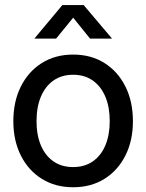

<svg xmlns="http://www.w3.org/2000/svg" viewBox="-20 -749 594 780"><path d="M276.9 11.7Q204.6 11.7 149.9 -22.5Q95.2 -56.6 64.7 -117.2Q34.2 -177.7 34.2 -256.8Q34.2 -336.4 64.7 -397.5Q95.2 -458.5 149.9 -492.9Q204.6 -527.3 276.9 -527.3Q350.1 -527.3 404.5 -492.9Q459 -458.5 489.5 -397.5Q520 -336.4 520 -256.8Q520 -177.7 489.5 -117.2Q459 -56.6 404.5 -22.5Q350.1 11.7 276.9 11.7ZM276.9 -70.3Q323.7 -70.3 356.9 -93.3Q390.1 -116.2 408 -158.4Q425.8 -200.7 425.8 -256.8Q425.8 -314 408 -356.2Q390.1 -398.4 356.9 -421.9Q323.7 -445.3 276.9 -445.3Q231 -445.3 197.5 -422.1Q164.1 -398.9 146.2 -356.4Q128.4 -314 128.4 -256.8Q128.4 -200.2 146.2 -158.2Q164.1 -116.2 197.3 -93.3Q230.5 -70.3 276.9 -70.3ZM208 -592.3H120.1V-592.8L233.4 -728.5H319.8L434.6 -592.8V-592.3H345.7L277.3 -677.2Z"/></svg>

Font: Inter Cardless Display
Style: Regular
Weight: 400
Designer: Rasmus Andersson
Foundry: rsms
Version: Version 4.001;git-9221beed3